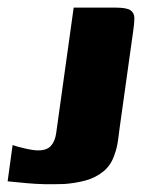

<svg xmlns="http://www.w3.org/2000/svg" viewBox="-21 -480 395 503"><path d="M293 -149Q291 -131 288 -111Q285 -91 280 -78Q271 -48 250 -31Q229 -14 202.5 -7Q176 0 148 2Q118 3 95.5 2.5Q73 2 50.5 0Q28 -2 -1 -5L12 -100Q23 -96 44.5 -91Q66 -86 79 -86Q102 -86 112.5 -98Q123 -110 126 -130L172 -460H283Q311 -460 321 -453Q331 -446 331 -432.5Q331 -419 328 -399Z"/></svg>

Font: Genos
Style: Bold Italic
Weight: 700
Italic angle: -8°
Version: Version 1.010